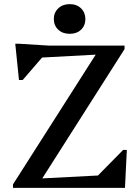

<svg xmlns="http://www.w3.org/2000/svg" viewBox="-20 -911 678 931"><path d="M43 0V-17L444 -646L184 -632L90 -523H72L54 -699H71L215 -690H584V-673L185 -46L455 -60L577 -184H595L586 0ZM318 -747Q284 -747 262.5 -767Q241 -787 241 -819Q241 -850 262.5 -870.5Q284 -891 318 -891Q352 -891 373 -870.5Q394 -850 394 -819Q394 -787 373 -767Q352 -747 318 -747Z"/></svg>

Font: Platypi
Style: Regular
Weight: 400
Designer: David Sargent
Foundry: Bolt Cutter Type
Version: Version 1.200; ttfautohint (v1.8.4.7-5d5b)